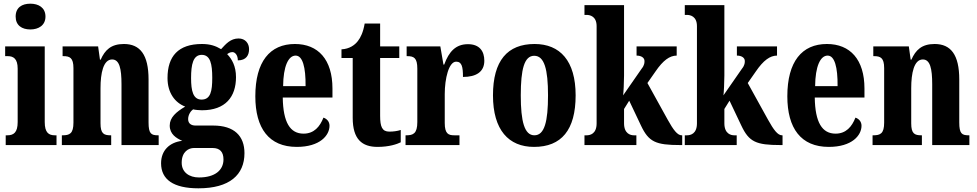

<svg xmlns="http://www.w3.org/2000/svg" viewBox="-20 -788 5306 1043"><path d="M145 -628C189 -628 227 -650 227 -698C227 -747 189 -768 145 -768C99 -768 65 -747 65 -698C65 -650 99 -628 145 -628ZM11 0H287V-53H278C245 -53 223 -67 223 -125V-536H8V-483H22C53 -483 76 -469 76 -415V-125C76 -68 54 -53 20 -53H11Z M316 0H584V-53H581C544 -53 526 -62 526 -118V-309C526 -390 541 -465 589 -465C629 -465 640 -415 640 -330V0H842V-53H838C801 -53 787 -62 787 -123V-356C787 -491 741 -549 653 -549C583 -549 550 -516 527 -464H523L513 -536H320V-483H324C359 -483 379 -474 379 -418V-122C379 -62 358 -53 320 -53H316Z M1058 235C1227 235 1308 162 1308 44C1308 -49 1253 -106 1138 -106H1042C1020 -106 1002 -116 1002 -141C1002 -165 1017 -186 1029 -194C1039 -191 1065 -189 1077 -189C1205 -189 1262 -262 1262 -369C1262 -429 1240 -467 1214 -494C1221 -499 1230 -505 1243 -505C1255 -505 1272 -491 1272 -460C1318 -460 1333 -489 1333 -521C1333 -552 1313 -579 1276 -579C1232 -579 1207 -549 1181 -521C1151 -539 1121 -549 1077 -549C948 -549 890 -482 890 -364C890 -283 931 -230 986 -209C937 -180 902 -150 902 -106C902 -59 938 -37 970 -23C901 -15 855 29 855 99C855 187 922 235 1058 235ZM1075 -247C1029 -247 1018 -294 1018 -364C1018 -438 1029 -490 1076 -490C1123 -490 1133 -440 1133 -365C1133 -293 1124 -247 1075 -247ZM1061 176C1008 176 967 148 967 96C967 35 1006 16 1033 16H1135C1175 16 1194 38 1194 78C1194 137 1147 176 1061 176Z M1592 10C1719 10 1770 -53 1770 -105C1770 -128 1755 -143 1737 -149C1718 -100 1686 -62 1629 -62C1556 -62 1518 -123 1516 -258H1786V-307C1786 -465 1708 -549 1582 -549C1446 -549 1367 -453 1367 -265C1367 -91 1441 10 1592 10ZM1640 -320H1518C1519 -427 1546 -486 1586 -486C1624 -486 1641 -423 1640 -320Z M2031 10C2094 10 2137 -5 2157 -15V-82C2139 -76 2117 -73 2095 -73C2056 -73 2045 -99 2045 -159V-473H2149V-536H2045V-660H1961C1953 -613 1939 -584 1924 -565C1908 -544 1879 -522 1835 -520V-473H1896V-148C1896 -31 1947 10 2031 10Z M2183 0H2476V-53H2448C2416 -53 2396 -61 2396 -120V-277C2396 -361 2418 -453 2458 -453C2489 -453 2495 -425 2495 -370C2566 -370 2611 -397 2611 -458C2611 -510 2585 -548 2522 -548C2457 -548 2419 -509 2393 -437H2389L2372 -536H2189V-483H2192C2228 -483 2247 -474 2247 -415V-125C2247 -62 2224 -53 2187 -53H2183Z M2881 10C3030 10 3107 -82 3107 -270C3107 -458 3022 -549 2884 -549C2736 -549 2658 -458 2658 -270C2658 -82 2743 10 2881 10ZM2883 -53C2829 -53 2809 -128 2809 -270C2809 -412 2828 -485 2882 -485C2937 -485 2957 -412 2957 -270C2957 -128 2938 -53 2883 -53Z M3155 0H3437V-53H3423C3406 -53 3370 -61 3370 -118V-196L3398 -241L3462 -106C3504 -17 3542 0 3675 0H3686V-53H3683C3660 -53 3638 -82 3607 -138L3497 -337L3541 -400C3582 -460 3618 -486 3656 -486V-536H3438V-486C3464 -486 3481 -474 3481 -457C3481 -449 3482 -435 3465 -414L3365 -270C3367 -282 3370 -343 3370 -378V-760H3155V-707H3167C3184 -707 3221 -700 3221 -646V-118C3221 -60 3185 -53 3167 -53H3155Z M3700 0H3982V-53H3968C3951 -53 3915 -61 3915 -118V-196L3943 -241L4007 -106C4049 -17 4087 0 4220 0H4231V-53H4228C4205 -53 4183 -82 4152 -138L4042 -337L4086 -400C4127 -460 4163 -486 4201 -486V-536H3983V-486C4009 -486 4026 -474 4026 -457C4026 -449 4027 -435 4010 -414L3910 -270C3912 -282 3915 -343 3915 -378V-760H3700V-707H3712C3729 -707 3766 -700 3766 -646V-118C3766 -60 3730 -53 3712 -53H3700Z M4482 10C4609 10 4660 -53 4660 -105C4660 -128 4645 -143 4627 -149C4608 -100 4576 -62 4519 -62C4446 -62 4408 -123 4406 -258H4676V-307C4676 -465 4598 -549 4472 -549C4336 -549 4257 -453 4257 -265C4257 -91 4331 10 4482 10ZM4530 -320H4408C4409 -427 4436 -486 4476 -486C4514 -486 4531 -423 4530 -320Z M4720 0H4988V-53H4985C4948 -53 4930 -62 4930 -118V-309C4930 -390 4945 -465 4993 -465C5033 -465 5044 -415 5044 -330V0H5246V-53H5242C5205 -53 5191 -62 5191 -123V-356C5191 -491 5145 -549 5057 -549C4987 -549 4954 -516 4931 -464H4927L4917 -536H4724V-483H4728C4763 -483 4783 -474 4783 -418V-122C4783 -62 4762 -53 4724 -53H4720Z"/></svg>

Font: Noto Serif Armenian ExtraCondensed ExtraBold
Style: Regular
Weight: 800
Width: 2
Designer: Monotype Design Team
Foundry: Monotype Imaging Inc.
Version: Version 2.008